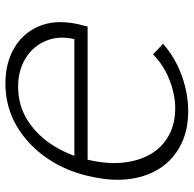

<svg xmlns="http://www.w3.org/2000/svg" viewBox="-23 -684 716 710"><g transform="rotate(90 335.0 -329.0)"><path d="M288 9Q214 9 158.5 -23Q103 -55 77.5 -114Q52 -173 68 -253Q70 -264 73.5 -276Q77 -288 78 -295L135 -278Q133 -274 130 -266Q127 -258 125 -248Q111 -190 130.5 -142Q150 -94 195 -66Q240 -38 301 -38Q371 -38 427.5 -74.5Q484 -111 522 -174Q560 -237 575 -316Q588 -382 580 -437.5Q572 -493 546.5 -533.5Q521 -574 478.5 -596.5Q436 -619 380 -619Q348 -619 313 -610Q278 -601 244.5 -583.5Q211 -566 181 -537L142 -574Q177 -605 218.5 -625.5Q260 -646 304 -656.5Q348 -667 390 -667Q460 -667 513 -641Q566 -615 598.5 -568Q631 -521 641 -457Q651 -393 635 -317Q617 -223 568 -149.5Q519 -76 447.5 -33.5Q376 9 288 9ZM99 -246 78 -295H588L578 -246Z"/></g></svg>

Font: Ysabeau Infant Light
Style: Italic
Weight: 300
Italic angle: -12°
Designer: Christian Thalmann (Catharsis Fonts)
Version: Version 2.001;gftools[0.9.30]; featfreeze: ss01,ss02,lnum